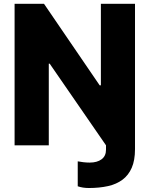

<svg xmlns="http://www.w3.org/2000/svg" viewBox="-20 -747 769 987"><path d="M55 -727.3H206.3L492.5 -308.2H498.6V-727.3H674V19.5Q674 77.1 657.3 115.4Q640.6 153.8 609.7 176.8Q578.8 199.9 535 209.7Q491.1 219.5 436.8 219.5Q405.2 219.5 379.6 210.6V82.4Q392 84.9 408.2 86.8Q424.4 88.8 440.7 88.8Q479.4 88.8 502.1 71.9Q524.9 55 524.9 22.7V0L235.4 -419.7H230.8V0H55Z"/></svg>

Font: Inter P Extra Bold
Style: Regular
Weight: 800
Designer: Rasmus Andersson
Foundry: rsms
Version: Version 3.018;git-588b23468